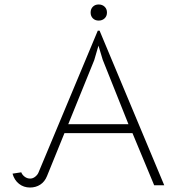

<svg xmlns="http://www.w3.org/2000/svg" viewBox="-20 -829 792 858"><path d="M36 -53 75 -59Q79 -48 90 -39.5Q101 -31 115 -31Q127 -31 137.5 -39.5Q148 -48 152 -58L417 -692H425L714 -1H669L572 -234H268L190 -42Q180 -17 160 -4Q140 9 114 9Q86 9 65 -7.5Q44 -24 36 -53ZM554 -274 439 -562 420 -625 401 -560 285 -274ZM385 -773Q385 -789 395 -799Q405 -809 421 -809Q437 -809 447.5 -799Q458 -789 458 -773Q458 -757 447.5 -747Q437 -737 421 -737Q405 -737 395 -747Q385 -757 385 -773Z"/></svg>

Font: Bellota Light
Style: Regular
Weight: 300
Designer: Kemie Guaida
Foundry: Kemie Guaida
Version: Version 4.001